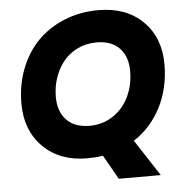

<svg xmlns="http://www.w3.org/2000/svg" viewBox="-56 -766 901 941"><g transform="rotate(-5 394.0 -296.0)"><path d="M217.8 -306.2Q217.8 -233.9 257.8 -192.4Q297.9 -150.9 371.1 -150.9Q437 -150.9 488 -185.8Q539.1 -220.7 565.4 -277.3Q591.8 -334 591.8 -400.9Q591.8 -473.1 552 -514.2Q512.2 -555.2 439.9 -555.2Q389.6 -555.2 347.4 -535.2Q305.2 -515.1 277.1 -481Q249 -446.8 233.4 -401.6Q217.8 -356.4 217.8 -306.2ZM762.2 -419.9Q762.2 -302.7 714.1 -208.7Q666 -114.7 580.1 -59.1L696.8 120.1H490.2L422.9 1Q385.7 6.8 345.2 6.8Q210.4 6.8 128.7 -74.7Q46.9 -156.2 46.9 -288.1Q46.9 -380.4 77.6 -459.2Q108.4 -538.1 162.8 -593.5Q217.3 -648.9 294.7 -680.4Q372.1 -711.9 461.9 -711.9Q598.6 -711.9 680.4 -631.6Q762.2 -551.3 762.2 -419.9Z"/></g></svg>

Font: Poppins
Style: Bold Italic
Weight: 700
Italic angle: -10°
Designer: Ninad Kale (Devanagari), Jonny Pinhorn (Latin)
Foundry: Indian Type Foundry
Version: Version 3.200;PS 1.000;hotconv 16.6.54;makeotf.lib2.5.65590